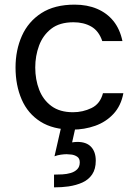

<svg xmlns="http://www.w3.org/2000/svg" viewBox="-20 -553 593 828"><path d="M292 6Q209 6 154.5 -28.5Q100 -63 73.5 -124Q47 -185 47 -262Q47 -337 74.5 -398.5Q102 -460 158.5 -496.5Q215 -533 302 -533Q356 -533 398.5 -515Q441 -497 469 -462.5Q497 -428 508 -376H421Q406 -420 373.5 -438.5Q341 -457 297 -457Q237 -457 201 -429Q165 -401 148.5 -356.5Q132 -312 132 -262Q132 -210 149 -166Q166 -122 202 -95.5Q238 -69 295 -69Q337 -69 374.5 -87Q412 -105 424 -151H512Q502 -97 469.5 -62Q437 -27 390.5 -10.5Q344 6 292 6ZM275 251Q261 253 245.5 254Q230 255 213 255V200Q230 200 249 199Q268 198 285 193Q302 188 313 177Q324 166 324 147Q324 130 312.5 122.5Q301 115 287.5 113.5Q274 112 267 112Q257 112 242.5 114Q228 116 215 121L244 -6H306L291 61Q297 60 303 59.5Q309 59 314 59Q353 59 373 80.5Q393 102 393 140Q393 176 377.5 199Q362 222 335.5 234Q309 246 275 251Z"/></svg>

Font: Onest
Style: Regular
Weight: 400
Designer: Dmitri Voloshin, Andrey Kudryavtsev
Foundry: Dmitri Voloshin, Andrey Kudryavtsev
Version: Version 1.000;gftools[0.9.33]